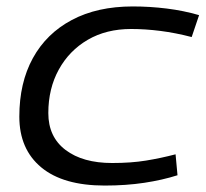

<svg xmlns="http://www.w3.org/2000/svg" viewBox="-20 -566 640 596"><path d="M305 10Q176 10 108 -46.5Q40 -103 40 -204Q40 -309 82 -385.5Q124 -462 203 -504Q282 -546 392 -546Q445 -546 497.5 -539.5Q550 -533 598 -519L575 -451Q525 -464 478 -470Q431 -476 387 -476Q310 -476 252.5 -442.5Q195 -409 162.5 -350Q130 -291 130 -215Q130 -141 183.5 -100.5Q237 -60 328 -60Q387 -60 433 -67.5Q479 -75 525 -87L531 -22Q484 -7 427.5 1.5Q371 10 305 10Z"/></svg>

Font: Georama Extended
Style: Italic
Weight: 400
Width: 7
Italic angle: -9°
Designer: Jean-Baptiste Levee
Foundry: Production Type
Version: Version 1.000